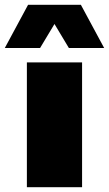

<svg xmlns="http://www.w3.org/2000/svg" viewBox="-59 -780 454 800"><path d="M283 -520V0H53V-520ZM108 -580H-39L58 -760H278L375 -580H228L168 -680Z"/></svg>

Font: Metropolitano Black
Style: Regular
Weight: 900
Designer: Fonts by Alex Slobzheninov & Chris M. Simpson / Changes by Cristiano Sobral
Foundry: Fonts by Alex Slobzheninov & Chris M. Simpson / Changes by Cristiano Sobral
Version: Version 1.00;August 30, 2020;FontCreator 13.0.0.2681 64-bit